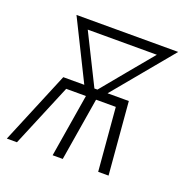

<svg xmlns="http://www.w3.org/2000/svg" viewBox="-106 -617 706 713"><g transform="rotate(20 246.5 -260.0)"><path d="M-7 0 112 -286H195L79 -520H481L287 -286H371L395 0H354L333 -249H255L214 0H174L215 -249H137L33 0ZM235 -286H247L327 -383L410 -483H137Z"/></g></svg>

Font: Iosevka SS04 Extralight
Style: Italic
Weight: 200
Italic angle: -9°
Monospace: yes
Designer: Belleve Invis
Foundry: Belleve Invis
Version: Version 19.0.0; ttfautohint (v1.8.4)